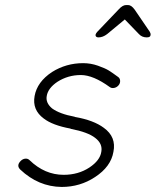

<svg xmlns="http://www.w3.org/2000/svg" viewBox="-20 -740 616 760"><path d="M60 -69Q132 -1 224 0Q297 0 356 -39Q419 -80 429 -139Q441 -198 391 -234Q351 -264 277 -277L275 -278Q216 -289 186 -311Q160 -333 165 -360Q170 -391 207 -416Q249 -443 300 -443Q349 -443 415 -395Q422 -390 432 -392Q442 -394 449 -402Q456 -410 455.5 -420Q455 -430 448 -435Q425 -452 410.5 -461Q396 -470 367.5 -480Q339 -490 309 -490Q242 -490 186 -455Q127 -416 117 -360Q107 -305 153 -271Q188 -244 259 -231L260 -230Q328 -217 357 -194Q387 -171 381 -139Q376 -105 334 -77Q290 -48 232 -48Q157 -48 97 -106Q90 -113 80 -112Q70 -111 62 -103Q44 -85 60 -69ZM474 -663 404 -605Q387 -592 370 -592Q358 -592 358 -602Q360 -609 365 -614L449 -702Q465 -720 479 -720H487Q500 -720 513 -702L573 -614Q577 -607 576 -602Q576 -592 561 -592Q542 -592 530 -605Z"/></svg>

Font: Quicksand
Style: Italic
Weight: 400
Italic angle: -12°
Designer: Andrew Paglinawan
Foundry: Andrew Paglinawan
Version: 1.002